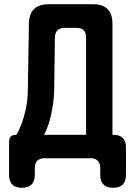

<svg xmlns="http://www.w3.org/2000/svg" viewBox="-20 -750 640 910"><path d="M84 140Q53 140 38 124.5Q23 109 23 79V-78Q23 -94 31 -102.5Q39 -111 56 -111H58Q69 -129 81.5 -161.5Q94 -194 103 -237Q112 -280 112 -327L117 -636Q118 -684 141 -707Q164 -730 212 -730H419Q467 -730 490 -707Q513 -684 513 -636V-111H517Q547 -111 562 -96Q577 -81 577 -51V79Q577 109 562 124.5Q547 140 516 140Q486 140 470.5 124.5Q455 109 455 79V47Q455 24 443.5 12Q432 0 408 0H192Q168 0 156.5 12Q145 24 145 47V79Q145 109 129.5 124.5Q114 140 84 140ZM388 -571Q388 -596 376.5 -607Q365 -618 341 -618H288Q264 -618 252.5 -606.5Q241 -595 240 -571L237 -328Q236 -281 228.5 -238Q221 -195 210 -162Q199 -129 189 -111H388Z"/></svg>

Font: Maple Mono Normal NL
Style: Bold
Weight: 700
Monospace: yes
Designer: subframe7536
Version: Version 7.000